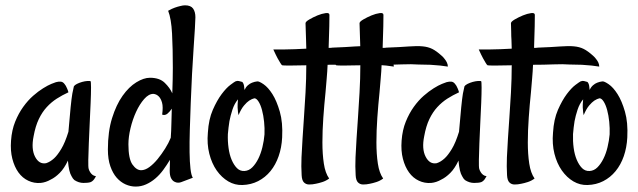

<svg xmlns="http://www.w3.org/2000/svg" viewBox="-20 -685 2400 722"><path d="M313.5 -49.8Q315.4 -43 319.3 -37.1Q322.3 -32.2 327.6 -27.8Q333 -23.4 340.8 -22.5Q334 -8.8 327.1 -3.9Q323.2 -1 320.3 0Q311.5 2.9 293.9 2.9Q276.4 2.9 259.8 -7.8Q253.9 -12.7 249 -22.5Q244.1 -30.3 240.7 -44.4Q237.3 -58.6 235.4 -81.1Q221.7 -51.8 204.6 -34.7Q187.5 -17.6 170.9 -9.8Q152.3 1 132.8 2.9Q108.4 4.9 86.4 -5.4Q64.5 -15.6 49.3 -36.6Q34.2 -57.6 26.4 -87.9Q18.6 -118.2 21.5 -156.2Q24.4 -196.3 37.1 -227.5Q49.8 -258.8 67.4 -283.2Q85 -307.6 104.5 -324.7Q124 -341.8 142.1 -353Q160.2 -364.3 173.3 -369.6Q186.5 -375 190.4 -376Q201.2 -378.9 209 -377.9Q216.8 -377 222.7 -369.1Q224.6 -366.2 227.5 -362.3Q229.5 -358.4 232.4 -352.1Q235.4 -345.7 237.3 -337.9Q213.9 -327.1 193.4 -314Q172.9 -300.8 155.8 -282.2Q138.7 -263.7 126 -237.3Q113.3 -210.9 106.4 -172.9Q96.7 -125 111.8 -95.7Q127 -66.4 153.3 -71.3Q168.9 -76.2 183.6 -89.8Q196.3 -101.6 210.4 -125Q224.6 -148.4 237.3 -189.5Q242.2 -248 245.6 -281.7Q249 -315.4 252 -333Q255.9 -353.5 257.8 -360.4Q260.7 -365.2 269.5 -369.6Q278.3 -374 289.1 -377Q299.8 -379.9 308.6 -380.4Q317.4 -380.9 320.3 -379.9Q322.3 -378.9 322.3 -356Q322.3 -333 320.8 -298.3Q319.3 -263.7 317.4 -223.1Q315.4 -182.6 314 -146.5Q312.5 -110.4 312 -83.5Q311.5 -56.6 313.5 -49.8Z M714.8 -620.1Q714.8 -609.4 712.9 -578.1Q710.9 -546.9 708 -502.9Q705.1 -459 702.1 -406.2Q699.2 -353.5 697.3 -298.8Q695.3 -244.1 693.8 -196.8Q692.4 -149.4 692.9 -112.3Q693.4 -75.2 696.3 -50.3Q699.2 -25.4 705.1 -16.6L661.1 0Q656.2 2 649.4 2Q642.6 2 635.3 -2Q627.9 -5.9 623 -15.6Q618.2 -25.4 618.2 -43Q618.2 -49.8 618.7 -60.1Q619.1 -70.3 619.1 -84Q607.4 -64.5 593.8 -45.9Q580.1 -27.3 564 -13.7Q547.9 0 529.3 8.3Q510.7 16.6 490.2 16.6Q470.7 16.6 452.1 8.3Q433.6 0 418.9 -16.6Q404.3 -33.2 395 -59.6Q385.7 -85.9 385.7 -123Q385.7 -190.4 401.4 -240.7Q417 -291 440.9 -324.7Q464.8 -358.4 492.7 -375.5Q520.5 -392.6 543.9 -392.6Q580.1 -392.6 599.6 -373.5Q619.1 -354.5 627.9 -334Q628.9 -362.3 629.4 -387.2Q629.9 -412.1 629.9 -429.7Q629.9 -502 627 -558.6Q624 -615.2 612.3 -644.5Q626 -652.3 637.2 -656.2Q648.4 -660.2 657.2 -662.1Q668 -665 675.8 -665Q697.3 -665 706.1 -652.8Q714.8 -640.6 714.8 -620.1ZM622.1 -167Q624 -192.4 624.5 -220.2Q625 -248 626 -276.4Q619.1 -265.6 609.9 -257.8Q600.6 -250 589.8 -253.9Q593.8 -283.2 589.4 -298.8Q585 -314.5 577.1 -322.3Q568.4 -331.1 556.6 -332Q539.1 -332 522 -312.5Q504.9 -293 491.7 -264.2Q478.5 -235.4 470.7 -202.6Q462.9 -169.9 462.9 -142.6Q462.9 -87.9 478 -66.4Q493.2 -44.9 510.7 -44.9Q525.4 -44.9 541.5 -56.6Q557.6 -68.4 572.8 -86.9Q587.9 -105.5 601.1 -126.5Q614.3 -147.5 622.1 -167Z M1041 -168Q1039.1 -129.9 1027.8 -97.7Q1016.6 -65.4 997.1 -41.5Q977.5 -17.6 950.7 -3.9Q923.8 9.8 891.6 10.7Q863.3 11.7 838.4 -2.9Q813.5 -17.6 794.9 -43.9Q776.4 -70.3 767.1 -106.9Q757.8 -143.6 761.7 -186.5Q764.6 -236.3 780.3 -272Q795.9 -307.6 813.5 -331.1Q831.1 -354.5 846.2 -365.7Q861.3 -377 865.2 -378.9Q872.1 -381.8 877.9 -380.4Q883.8 -378.9 890.6 -377Q892.6 -376 894.5 -372.1Q898.4 -365.2 899.4 -346.7Q904.3 -357.4 912.1 -364.3Q919.9 -371.1 927.7 -374Q937.5 -377.9 947.3 -378.9Q954.1 -379.9 971.2 -368.2Q988.3 -356.4 1004.4 -331.1Q1020.5 -305.7 1032.2 -265.1Q1043.9 -224.6 1041 -168ZM974.6 -179.7Q975.6 -203.1 973.1 -227.1Q970.7 -251 965.3 -271Q960 -291 952.1 -303.2Q944.3 -315.4 936.5 -315.4Q927.7 -313.5 917 -306.6Q908.2 -300.8 897.5 -288.1Q886.7 -275.4 877 -252Q876 -254.9 875 -262.7Q874 -269.5 873.5 -280.8Q873 -292 875 -311.5Q861.3 -294.9 854 -272.5Q846.7 -250 842.8 -229.5Q838.9 -205.1 836.9 -180.7Q835.9 -154.3 839.4 -128.9Q842.8 -103.5 851.1 -84Q859.4 -64.5 871.1 -52.7Q882.8 -41 899.4 -42Q916 -43 928.7 -55.7Q941.4 -68.4 951.2 -87.9Q960.9 -107.4 966.8 -131.8Q972.7 -156.2 974.6 -179.7Z M1460.9 -434.6Q1450.2 -436.5 1432.1 -438.5Q1414.1 -440.4 1395.5 -441.4Q1374 -442.4 1349.6 -442.4Q1325.2 -444.3 1288.6 -442.9Q1252 -441.4 1211.9 -441.4Q1210.9 -416 1208.5 -389.6Q1206.1 -363.3 1204.1 -337.9Q1199.2 -291 1195.8 -242.2Q1192.4 -193.4 1192.4 -149.4Q1192.4 -105.5 1197.8 -69.8Q1203.1 -34.2 1217.8 -13.7Q1206.1 -4.9 1192.4 -0.5Q1178.7 3.9 1168 5.9Q1155.3 8.8 1142.6 8.8Q1130.9 8.8 1123 1Q1115.2 -6.8 1114.3 -26.4Q1112.3 -59.6 1113.8 -93.3Q1115.2 -127 1117.7 -164.1Q1120.1 -201.2 1123 -243.7Q1126 -286.1 1128.9 -336.9Q1131.8 -389.6 1131.8 -439.5Q1094.7 -438.5 1069.3 -438.5Q1043.9 -438.5 1041 -439.5Q1038.1 -441.4 1034.2 -448.2Q1030.3 -454.1 1023.9 -465.8Q1017.6 -477.5 1007.8 -499Q1026.4 -499 1048.3 -499Q1070.3 -499 1088.9 -500Q1110.4 -501 1131.8 -502Q1130.9 -517.6 1130.9 -535.2Q1129.9 -548.8 1129.9 -565.9Q1129.9 -583 1128.9 -597.7Q1128.9 -603.5 1143.1 -611.8Q1157.2 -620.1 1173.8 -627Q1190.4 -633.8 1204.6 -635.7Q1218.8 -637.7 1218.8 -628.9Q1218.8 -620.1 1218.3 -586.4Q1217.8 -552.7 1215.8 -504.9Q1225.6 -504.9 1230.5 -505.9Q1282.2 -507.8 1314 -510.3Q1345.7 -512.7 1366.2 -510.7Q1386.7 -508.8 1402.3 -501Q1418 -493.2 1437.5 -475.6Q1444.3 -469.7 1449.2 -462.9Q1454.1 -457 1457.5 -449.7Q1460.9 -442.4 1460.9 -434.6Z M1664.1 -434.6Q1653.3 -436.5 1635.3 -438.5Q1617.2 -440.4 1598.6 -441.4Q1577.1 -442.4 1552.7 -442.4Q1528.3 -444.3 1491.7 -442.9Q1455.1 -441.4 1415 -441.4Q1414.1 -416 1411.6 -389.6Q1409.2 -363.3 1407.2 -337.9Q1402.3 -291 1398.9 -242.2Q1395.5 -193.4 1395.5 -149.4Q1395.5 -105.5 1400.9 -69.8Q1406.2 -34.2 1420.9 -13.7Q1409.2 -4.9 1395.5 -0.5Q1381.8 3.9 1371.1 5.9Q1358.4 8.8 1345.7 8.8Q1334 8.8 1326.2 1Q1318.4 -6.8 1317.4 -26.4Q1315.4 -59.6 1316.9 -93.3Q1318.4 -127 1320.8 -164.1Q1323.2 -201.2 1326.2 -243.7Q1329.1 -286.1 1332 -336.9Q1335 -389.6 1335 -439.5Q1297.9 -438.5 1272.5 -438.5Q1247.1 -438.5 1244.1 -439.5Q1241.2 -441.4 1237.3 -448.2Q1233.4 -454.1 1227.1 -465.8Q1220.7 -477.5 1210.9 -499Q1229.5 -499 1251.5 -499Q1273.4 -499 1292 -500Q1313.5 -501 1335 -502Q1334 -517.6 1334 -535.2Q1333 -548.8 1333 -565.9Q1333 -583 1332 -597.7Q1332 -603.5 1346.2 -611.8Q1360.4 -620.1 1377 -627Q1393.6 -633.8 1407.7 -635.7Q1421.9 -637.7 1421.9 -628.9Q1421.9 -620.1 1421.4 -586.4Q1420.9 -552.7 1418.9 -504.9Q1428.7 -504.9 1433.6 -505.9Q1485.4 -507.8 1517.1 -510.3Q1548.8 -512.7 1569.3 -510.7Q1589.8 -508.8 1605.5 -501Q1621.1 -493.2 1640.6 -475.6Q1647.5 -469.7 1652.3 -462.9Q1657.2 -457 1660.6 -449.7Q1664.1 -442.4 1664.1 -434.6Z M1782.2 -49.8Q1784.2 -43 1788.1 -37.1Q1791 -32.2 1796.4 -27.8Q1801.8 -23.4 1809.6 -22.5Q1802.7 -8.8 1795.9 -3.9Q1792 -1 1789.1 0Q1780.3 2.9 1762.7 2.9Q1745.1 2.9 1728.5 -7.8Q1722.7 -12.7 1717.8 -22.5Q1712.9 -30.3 1709.5 -44.4Q1706.1 -58.6 1704.1 -81.1Q1690.4 -51.8 1673.3 -34.7Q1656.2 -17.6 1639.6 -9.8Q1621.1 1 1601.6 2.9Q1577.1 4.9 1555.2 -5.4Q1533.2 -15.6 1518.1 -36.6Q1502.9 -57.6 1495.1 -87.9Q1487.3 -118.2 1490.2 -156.2Q1493.2 -196.3 1505.9 -227.5Q1518.6 -258.8 1536.1 -283.2Q1553.7 -307.6 1573.2 -324.7Q1592.8 -341.8 1610.8 -353Q1628.9 -364.3 1642.1 -369.6Q1655.3 -375 1659.2 -376Q1669.9 -378.9 1677.7 -377.9Q1685.5 -377 1691.4 -369.1Q1693.4 -366.2 1696.3 -362.3Q1698.2 -358.4 1701.2 -352.1Q1704.1 -345.7 1706.1 -337.9Q1682.6 -327.1 1662.1 -314Q1641.6 -300.8 1624.5 -282.2Q1607.4 -263.7 1594.7 -237.3Q1582 -210.9 1575.2 -172.9Q1565.4 -125 1580.6 -95.7Q1595.7 -66.4 1622.1 -71.3Q1637.7 -76.2 1652.3 -89.8Q1665 -101.6 1679.2 -125Q1693.4 -148.4 1706.1 -189.5Q1710.9 -248 1714.4 -281.7Q1717.8 -315.4 1720.7 -333Q1724.6 -353.5 1726.6 -360.4Q1729.5 -365.2 1738.3 -369.6Q1747.1 -374 1757.8 -377Q1768.6 -379.9 1777.3 -380.4Q1786.1 -380.9 1789.1 -379.9Q1791 -378.9 1791 -356Q1791 -333 1789.6 -298.3Q1788.1 -263.7 1786.1 -223.1Q1784.2 -182.6 1782.7 -146.5Q1781.2 -110.4 1780.8 -83.5Q1780.3 -56.6 1782.2 -49.8Z M2233.4 -434.6Q2222.7 -436.5 2204.6 -438.5Q2186.5 -440.4 2168 -441.4Q2146.5 -442.4 2122.1 -442.4Q2097.7 -444.3 2061 -442.9Q2024.4 -441.4 1984.4 -441.4Q1983.4 -416 1981 -389.6Q1978.5 -363.3 1976.6 -337.9Q1971.7 -291 1968.3 -242.2Q1964.8 -193.4 1964.8 -149.4Q1964.8 -105.5 1970.2 -69.8Q1975.6 -34.2 1990.2 -13.7Q1978.5 -4.9 1964.8 -0.5Q1951.2 3.9 1940.4 5.9Q1927.7 8.8 1915 8.8Q1903.3 8.8 1895.5 1Q1887.7 -6.8 1886.7 -26.4Q1884.8 -59.6 1886.2 -93.3Q1887.7 -127 1890.1 -164.1Q1892.6 -201.2 1895.5 -243.7Q1898.4 -286.1 1901.4 -336.9Q1904.3 -389.6 1904.3 -439.5Q1867.2 -438.5 1841.8 -438.5Q1816.4 -438.5 1813.5 -439.5Q1810.5 -441.4 1806.6 -448.2Q1802.7 -454.1 1796.4 -465.8Q1790 -477.5 1780.3 -499Q1798.8 -499 1820.8 -499Q1842.8 -499 1861.3 -500Q1882.8 -501 1904.3 -502Q1903.3 -517.6 1903.3 -535.2Q1902.3 -548.8 1902.3 -565.9Q1902.3 -583 1901.4 -597.7Q1901.4 -603.5 1915.5 -611.8Q1929.7 -620.1 1946.3 -627Q1962.9 -633.8 1977.1 -635.7Q1991.2 -637.7 1991.2 -628.9Q1991.2 -620.1 1990.7 -586.4Q1990.2 -552.7 1988.3 -504.9Q1998 -504.9 2002.9 -505.9Q2054.7 -507.8 2086.4 -510.3Q2118.2 -512.7 2138.7 -510.7Q2159.2 -508.8 2174.8 -501Q2190.4 -493.2 2210 -475.6Q2216.8 -469.7 2221.7 -462.9Q2226.6 -457 2230 -449.7Q2233.4 -442.4 2233.4 -434.6Z M2338.9 -168Q2336.9 -129.9 2325.7 -97.7Q2314.5 -65.4 2294.9 -41.5Q2275.4 -17.6 2248.5 -3.9Q2221.7 9.8 2189.5 10.7Q2161.1 11.7 2136.2 -2.9Q2111.3 -17.6 2092.8 -43.9Q2074.2 -70.3 2064.9 -106.9Q2055.7 -143.6 2059.6 -186.5Q2062.5 -236.3 2078.1 -272Q2093.8 -307.6 2111.3 -331.1Q2128.9 -354.5 2144 -365.7Q2159.2 -377 2163.1 -378.9Q2169.9 -381.8 2175.8 -380.4Q2181.6 -378.9 2188.5 -377Q2190.4 -376 2192.4 -372.1Q2196.3 -365.2 2197.3 -346.7Q2202.1 -357.4 2210 -364.3Q2217.8 -371.1 2225.6 -374Q2235.4 -377.9 2245.1 -378.9Q2252 -379.9 2269 -368.2Q2286.1 -356.4 2302.2 -331.1Q2318.4 -305.7 2330.1 -265.1Q2341.8 -224.6 2338.9 -168ZM2272.5 -179.7Q2273.4 -203.1 2271 -227.1Q2268.6 -251 2263.2 -271Q2257.8 -291 2250 -303.2Q2242.2 -315.4 2234.4 -315.4Q2225.6 -313.5 2214.8 -306.6Q2206.1 -300.8 2195.3 -288.1Q2184.6 -275.4 2174.8 -252Q2173.8 -254.9 2172.9 -262.7Q2171.9 -269.5 2171.4 -280.8Q2170.9 -292 2172.9 -311.5Q2159.2 -294.9 2151.9 -272.5Q2144.5 -250 2140.6 -229.5Q2136.7 -205.1 2134.8 -180.7Q2133.8 -154.3 2137.2 -128.9Q2140.6 -103.5 2148.9 -84Q2157.2 -64.5 2168.9 -52.7Q2180.7 -41 2197.3 -42Q2213.9 -43 2226.6 -55.7Q2239.3 -68.4 2249 -87.9Q2258.8 -107.4 2264.6 -131.8Q2270.5 -156.2 2272.5 -179.7Z"/></svg>

Font: Rancho
Style: Regular
Weight: 400
Designer: Font Diner, Inc
Foundry: Font Diner, Inc
Version: Version 1.001